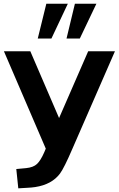

<svg xmlns="http://www.w3.org/2000/svg" viewBox="-20 -814 637 1030"><path d="M453.1 -539.1H596.7L369.1 -17.6Q324.2 86.9 301.8 117.2Q257.8 175.8 168.9 189.5Q149.4 192.4 127 193.4L78.1 196.3L67.4 92.8L120.1 87.9Q159.2 84 178.7 65.4Q198.2 46.9 217.8 2L225.6 -16.6L1 -539.1H142.6L296.9 -180.7ZM182.6 -607.4 228.5 -793.9H343.8L255.9 -607.4ZM336.9 -607.4 381.8 -793.9H497.1L408.2 -607.4Z"/></svg>

Font: Min Sans Bold
Style: Regular
Weight: 700
Designer: Jinseong-Kim, NotoSansCJK, Nunito
Foundry: Jinseong-Kim
Version: Version 1.400;Glyphs 3.1.2 (3151)